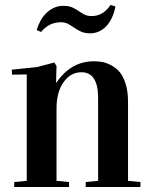

<svg xmlns="http://www.w3.org/2000/svg" viewBox="-20 -751 608 771"><path d="M27.3 -471.2 129.4 -481.9 198.2 -500 207 -485.8 205.1 -419.9H207Q265.1 -504.9 357.4 -504.9Q375 -504.9 391.1 -502Q407.2 -499 426.8 -488.8Q446.3 -478.5 460.4 -461.9Q474.6 -445.3 484.4 -414.6Q494.1 -383.8 494.1 -342.8V-24.9L543.9 -20V0H324.2V-20L374 -24.9V-356.9Q374 -460.9 307.1 -460.9Q263.2 -460.9 235.1 -420.9Q207 -380.9 207 -315.9V-24.9L257.3 -20V0H37.1V-20L87.4 -24.9V-452.1L28.3 -451.2ZM127.4 -630.4Q132.8 -649.4 142.3 -667Q151.9 -684.6 165.5 -698Q179.2 -711.4 196.3 -719.5Q213.4 -727.5 233.9 -727.5Q256.3 -727.5 270.3 -721.2Q284.2 -714.8 295.4 -707Q306.6 -699.2 318.4 -692.9Q330.1 -686.5 348.6 -686.5Q394 -686.5 424.3 -731.4L443.4 -725.1Q438.5 -698.7 428.7 -678.5Q418.9 -658.2 405.8 -644.8Q392.6 -631.3 376.5 -624.3Q360.4 -617.2 342.8 -617.2Q320.3 -617.2 305.4 -624Q290.5 -630.9 278.3 -639.4Q266.1 -647.9 253.9 -654.8Q241.7 -661.6 224.1 -661.6Q176.8 -661.6 145 -622.6Z"/></svg>

Font: Vidaloka
Style: Regular
Weight: 400
Designer: Cyreal (www.cyreal.org)
Foundry: Cyreal (www.cyreal.org)
Version: Version 1.011